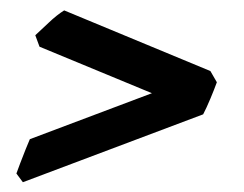

<svg xmlns="http://www.w3.org/2000/svg" viewBox="-20 -473 479 377"><path d="M393.1 -333.5 405.8 -311.5Q400.9 -297.9 393.1 -279.3Q385.3 -260.7 378.9 -248.5L24.9 -115.2L12.2 -132.3Q14.6 -139.2 19.8 -152.8Q24.9 -166.5 30.5 -180.2Q36.1 -193.8 38.6 -199.7L278.3 -290L57.6 -381.3L49.3 -403.8Q60.1 -413.6 75.7 -428.5Q91.3 -443.4 106 -452.6Z"/></svg>

Font: Gentium Book Plus
Style: Bold Italic
Weight: 700
Italic angle: -8°
Designer: Victor Gaultney, Annie Olsen, Iska Routamaa, Becca Hirsbrunner
Foundry: SIL International
Version: Version 6.101